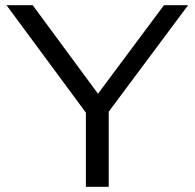

<svg xmlns="http://www.w3.org/2000/svg" viewBox="-20 -720 750 740"><path d="M311 0H399V-289.5L705 -700H612L357.7 -358.8L106 -700H5L311 -285.9Z"/></svg>

Font: Resamitz
Style: Bold
Weight: 700
Designer: gluk
Foundry: gluk
Version: Version 0.047